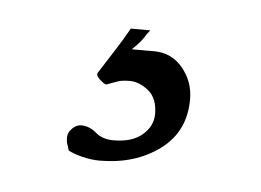

<svg xmlns="http://www.w3.org/2000/svg" viewBox="-28 -27 280 206"><g transform="rotate(5 112.5 76.0)"><path d="M109 26H133Q152 26 164 40.5Q176 55 176 74Q176 109 149.5 128.5Q123 148 85 148Q76 148 66 145.5Q56 143 51 140Q50 136 49 133.5Q48 131 48 126Q48 121 52.5 116.5Q57 112 62 112Q71 112 78.5 118.5Q86 125 98 125Q118 125 129 115.5Q140 106 140 93Q140 76 130 68Q120 60 110 60Q102 60 97.5 61.5Q93 63 85 66Q83 66 78 61.5Q73 57 75 54Q82 43 91 29Q100 15 106 4H127Q123 9 120 14Q117 18 114 21Q111 24 109 26Z"/></g></svg>

Font: Vermiglione
Style: Regular
Weight: 400
Version: Version 1.000